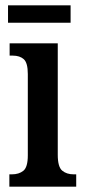

<svg xmlns="http://www.w3.org/2000/svg" viewBox="-20 -698 319 718"><path d="M15 0V-46H24Q51 -46 67.5 -59.5Q84 -73 84 -117V-421Q84 -463 69 -476.5Q54 -490 28 -490H16V-536H196V-119Q196 -74 212.5 -60Q229 -46 256 -46H265V0ZM10 -613V-678H244V-613Z"/></svg>

Font: Noto Serif Tamil ExtraCondensed SemiBold
Style: Regular
Weight: 600
Width: 2
Designer: Indian Type Foundry, Tom Grace, and the Monotype Design Team
Foundry: Monotype Imaging Inc.
Version: Version 2.004; ttfautohint (v1.8.4.7-5d5b)